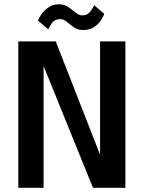

<svg xmlns="http://www.w3.org/2000/svg" viewBox="-20 -898 690 918"><path d="M67.5 0V-700H246.5L480 -103.5H458.5V-700H579.5V0H424.5L183.5 -594.5H188.5V0ZM378 -754.5Q354.5 -754.5 339 -764Q323.5 -773.5 311.5 -784Q301 -793 290.5 -799.8Q280 -806.5 267 -806.5Q242.5 -806.5 229 -788.8Q215.5 -771 211 -757.5L162 -799Q165 -810.5 177.5 -829Q190 -847.5 211.5 -862.5Q233 -877.5 261.5 -877.5Q285 -877.5 300.5 -868Q316 -858.5 328.5 -848Q340 -838.5 350.5 -831.5Q361 -824.5 375 -824.5Q398 -824.5 411.8 -842.5Q425.5 -860.5 430 -873.5L478 -832Q475 -820 463 -801.5Q451 -783 430 -768.8Q409 -754.5 378 -754.5Z"/></svg>

Font: Trispace Thin Medium
Style: Regular
Weight: 500
Version: Version 1.210